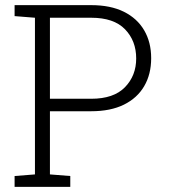

<svg xmlns="http://www.w3.org/2000/svg" viewBox="-20 -731 663 751"><path d="M37.1 0V-42.5L116.7 -48.8V-661.6L37.1 -668V-710.9H116.7H336.9Q412.1 -710.9 464.4 -685.1Q516.6 -659.2 543.9 -612.5Q571.3 -565.9 571.3 -503.4Q571.3 -440.4 543.9 -393.8Q516.6 -347.2 464.4 -321.5Q412.1 -295.9 336.9 -295.9H175.3V-48.8L254.9 -42.5V0ZM175.3 -344.7H336.9Q424.8 -344.7 468.8 -389.9Q512.7 -435.1 512.7 -502.4Q512.7 -571.3 469 -616.5Q425.3 -661.6 336.9 -661.6H175.3Z"/></svg>

Font: Roboto Slab LO Light
Style: Regular
Weight: 300
Designer: Google
Version: Version 2.000